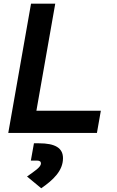

<svg xmlns="http://www.w3.org/2000/svg" viewBox="-20 -713 626 1030"><path d="M24.4 0H500L521 -119.1H175.3L276.4 -693.4H146.5ZM201.2 296.9C265.6 252.4 317.9 203.1 317.9 135.7C317.9 81.1 276.4 55.7 189 55.7H162.1L145.5 148.4H177.2C192.4 148.4 199.7 153.3 199.7 163.6C199.7 183.6 165.5 205.1 125 233.9Z"/></svg>

Font: Cascadia Mono PL
Style: Bold Italic
Weight: 700
Italic angle: -10°
Monospace: yes
Designer: Aaron Bell
Foundry: Saja Typeworks
Version: Version 2404.023